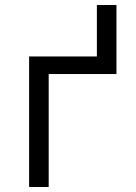

<svg xmlns="http://www.w3.org/2000/svg" viewBox="-20 -745 540 765"><path d="M96 0V-520H366V-725H444V-450H174V0Z"/></svg>

Font: Iosevka Term SS14
Style: Regular
Weight: 400
Monospace: yes
Designer: Belleve Invis
Foundry: Belleve Invis
Version: Version 24.1.1; ttfautohint (v1.8.4)